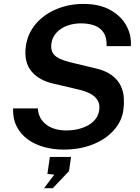

<svg xmlns="http://www.w3.org/2000/svg" viewBox="-20 -752 714 978"><path d="M303.5 10Q252.5 10 205.5 -2.8Q158.5 -15.5 122.2 -41.5Q86 -67.5 65.5 -107Q45 -146.5 46.5 -200H172.5Q175 -163.5 194.2 -138.5Q213.5 -113.5 245.2 -100.5Q277 -87.5 317 -87.5Q360 -87.5 396.5 -99.5Q433 -111.5 456.8 -134.5Q480.5 -157.5 485.5 -191Q489.5 -220.5 477.2 -241Q465 -261.5 440 -274.8Q415 -288 380 -296L256 -325Q179 -341.5 140 -389Q101 -436.5 111.5 -515.5Q120.5 -581 162 -629.8Q203.5 -678.5 267 -705.2Q330.5 -732 405 -732Q487 -732 542.2 -701Q597.5 -670 624 -620.8Q650.5 -571.5 646.5 -517H523Q524.5 -560 508 -585.5Q491.5 -611 461.2 -622Q431 -633 392 -633Q354 -633 321.2 -620.8Q288.5 -608.5 267.2 -585Q246 -561.5 241.5 -529Q237 -494 256.5 -472.2Q276 -450.5 335 -435.5L456 -406.5Q514 -394.5 547 -370.5Q580 -346.5 594.5 -315.8Q609 -285 610.8 -253Q612.5 -221 608.5 -192Q601 -135.5 560.5 -89.5Q520 -43.5 454 -16.8Q388 10 303.5 10ZM204.5 206.5 256.5 137.5 221.5 134 234 47.5H342L331.5 119.5L249 206.5Z"/></svg>

Font: Public Sans Thin SemiBold
Style: Italic
Weight: 600
Italic angle: -8°
Version: Version 2.001